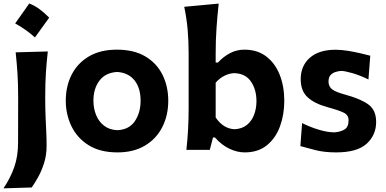

<svg xmlns="http://www.w3.org/2000/svg" viewBox="-25 -847 2181 1085"><path d="M140.2 -827.3Q170.3 -816 198.5 -795.1Q226.7 -774.1 253 -747.3Q212.7 -690.9 172.5 -635.5Q147.8 -657.6 120.1 -677.4Q92.4 -697.3 60.7 -714.5Q81.2 -743.5 101 -771.4Q120.9 -799.4 140.2 -827.3ZM-5.4 217.3Q33.7 159.7 55.4 97.9Q77.1 36.1 77.1 -40L77.6 -294.4Q77.6 -375.5 73.7 -433.8Q69.8 -492.2 63.5 -551.3L245.1 -556.2Q238.3 -495.6 234.4 -436.3Q230.5 -377 230.5 -294.4Q230.5 -236.8 232.4 -190.9Q234.4 -145 236.3 -104.7Q238.3 -64.5 238.3 -22.9Q238.3 29.3 224.4 73.7Q210.4 118.2 190.9 153.1Q171.4 188 154.3 212.4Z M639.2 14.2Q540 14.2 475.1 -26.9Q410.2 -67.9 378.4 -134.5Q346.7 -201.2 346.7 -277.8Q346.7 -360.4 380.1 -425.5Q413.6 -490.7 478 -528.6Q542.5 -566.4 635.7 -566.4Q731.9 -566.4 796.4 -528.1Q860.8 -489.7 893.3 -424.3Q925.8 -358.9 925.8 -277.8Q925.8 -194.8 892.1 -128.7Q858.4 -62.5 794.2 -24.2Q730 14.2 639.2 14.2ZM638.2 -111.3Q704.6 -114.3 737.1 -162.4Q769.5 -210.4 769.5 -277.8Q769.5 -349.1 735.6 -392.3Q701.7 -435.5 638.2 -440.4Q571.8 -437 537.4 -391.8Q502.9 -346.7 502.9 -277.8Q502.9 -234.4 518.1 -197Q533.2 -159.7 563.2 -136.5Q593.3 -113.3 638.2 -111.3Z M1357.9 14.2Q1314.9 14.2 1271.2 -6.6Q1227.5 -27.3 1189.5 -70.3H1178.7L1160.6 0H1028.3Q1034.7 -59.6 1037.8 -115.2Q1041 -170.9 1041 -239.7V-546.4Q1041 -614.3 1035.4 -679Q1029.8 -743.7 1016.1 -808.6L1210.9 -826.7Q1203.6 -760.7 1198.7 -691.4Q1193.8 -622.1 1193.8 -546.4V-493.7H1207Q1235.4 -525.4 1273.4 -545.9Q1311.5 -566.4 1356 -566.4Q1429.2 -566.4 1479.5 -528.1Q1529.8 -489.7 1555.7 -424.3Q1581.5 -358.9 1581.5 -276.9Q1581.5 -199.7 1557.4 -133.3Q1533.2 -66.9 1483.6 -26.4Q1434.1 14.2 1357.9 14.2ZM1300.3 -116.7Q1342.8 -118.7 1370.4 -141.1Q1397.9 -163.6 1411.1 -199.2Q1424.3 -234.9 1424.3 -275.4Q1424.3 -340.3 1393.3 -386Q1362.3 -431.6 1299.3 -433.6Q1272.5 -433.1 1244.4 -419.4Q1216.3 -405.8 1193.8 -379.9V-183.1Q1236.8 -119.6 1300.3 -116.7Z M1874 14.2Q1807.6 14.2 1756.8 1.2Q1706.1 -11.7 1672.4 -21.5L1682.1 -151.4Q1727.1 -128.9 1776.6 -114Q1826.2 -99.1 1864.3 -99.1Q1897 -101.1 1920.9 -114.7Q1944.8 -128.4 1944.8 -167.5Q1944.8 -196.3 1918.7 -209.7Q1892.6 -223.1 1824.7 -241.7Q1752 -261.7 1713.1 -297.6Q1674.3 -333.5 1674.3 -399.4Q1674.3 -475.1 1725.8 -520.5Q1777.3 -565.9 1871.6 -565.9Q1904.3 -565.9 1941.4 -559.8Q1978.5 -553.7 2012 -545.9Q2045.4 -538.1 2067.4 -532.2L2057.1 -397.9Q2006.8 -422.4 1964.4 -434.3Q1921.9 -446.3 1901.9 -446.3Q1887.7 -445.3 1871.1 -440.2Q1854.5 -435.1 1843 -422.6Q1831.5 -410.2 1831.5 -385.7Q1831.5 -357.9 1852.3 -342Q1873 -326.2 1926.8 -312Q2015.6 -287.6 2058.1 -255.6Q2100.6 -223.6 2100.6 -157.7Q2100.6 -84 2047.1 -34.9Q1993.7 14.2 1874 14.2Z"/></svg>

Font: Pinar-DS2-FD Bold
Style: Regular
Weight: 700
Designer: Amin Abedi
Version: Version 3.000